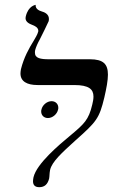

<svg xmlns="http://www.w3.org/2000/svg" viewBox="-20 -766 516 797"><path d="M126 -558C129 -570 137 -588 145 -602C150 -611 181 -675 182 -678C183 -682 183 -685 183 -688C183 -706 167 -715 152 -719C145 -721 126 -728 128 -746C127 -745 98 -743 87 -698C87 -695 86 -693 86 -691C86 -674 103 -667 113 -663C124 -659 139 -652 139 -638C139 -637 139 -635 138 -633C136 -624 126 -607 120 -597C100 -565 79 -527 67 -479C66 -473 65 -467 65 -461C65 -428 92 -413 136 -413H288C350 -413 368 -395 368 -365C368 -355 366 -344 363 -332C348 -268 330 -252 269 -201C228 -167 132 -87 119 -30C118 -24 117 -19 117 -14C117 2 125 11 143 11C165 11 178 -1 184 -25C186 -36 185 -46 188 -61C196 -95 237 -132 292 -182C381 -261 392 -274 413 -361C422 -400 428 -432 428 -456C428 -500 409 -520 353 -520H183C149 -520 125 -524 125 -547C125 -551 125 -554 126 -558ZM152 -311C151 -308 151 -306 151 -303C151 -288 162 -276 179 -276C198 -276 217 -292 221 -311C222 -313 222 -316 222 -319C222 -334 211 -346 194 -346C175 -346 156 -330 152 -311Z"/></svg>

Font: Libertinus Serif
Style: Italic
Weight: 400
Italic angle: -12°
Designer: Philipp H. Poll, Khaled Hosny
Foundry: Caleb Maclennan
Version: Version 7.050;RELEASE